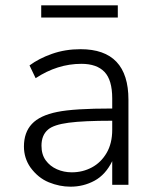

<svg xmlns="http://www.w3.org/2000/svg" viewBox="-20 -695 584 722"><path d="M245 7Q204 7 163.5 -9.5Q123 -26 94 -66Q70 -101 70 -144Q70 -197 100 -229Q130 -261 195 -274Q257 -287 402 -287V-325Q402 -394 373 -424.5Q344 -455 286 -455Q196 -455 114 -401L91 -449Q126 -475 175.5 -492.5Q225 -510 283 -510Q463 -510 463 -320V0H402V-89Q377 -38 335.5 -15.5Q294 7 245 7ZM250 -47Q291 -47 325.5 -65.5Q360 -84 381 -120Q402 -156 402 -207V-241Q294 -241 238 -233.5Q182 -226 161 -208Q136 -187 136 -147Q136 -114 152 -92Q168 -70 194 -58.5Q220 -47 250 -47ZM135 -629V-675H423V-629Z"/></svg>

Font: Winston Light
Style: Regular
Weight: 300
Designer: Original fonts by Vernon Adams / Changes by Cristiano Sobral
Foundry: Original fonts by Vernon Adams / Changes by Cristiano Sobral
Version: Version 2.503;July 17, 2020;FontCreator 13.0.0.2655 64-bit